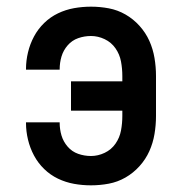

<svg xmlns="http://www.w3.org/2000/svg" viewBox="-20 -548 540 576"><path d="M253 8Q227 8 202 3.5Q177 -1 154 -12Q131 -23 112.5 -41Q94 -59 82 -81.5Q70 -104 64 -129Q58 -154 58 -179Q58 -179 58 -179.5Q58 -180 58 -181H159Q159 -181 159 -180.5Q159 -180 159 -180Q159 -160 164.5 -141.5Q170 -123 183 -108Q196 -93 214.5 -86.5Q233 -80 253 -80Q274 -80 294 -89.5Q314 -99 326.5 -117Q339 -135 343 -156.5Q347 -178 347 -200V-216H193V-304H347V-320Q347 -342 343 -363.5Q339 -385 326.5 -403Q314 -421 294 -430.5Q274 -440 253 -440Q233 -440 214.5 -433.5Q196 -427 183 -412Q170 -397 164.5 -378.5Q159 -360 159 -340Q159 -340 159 -339.5Q159 -339 159 -339H58Q58 -340 58 -340.5Q58 -341 58 -341Q58 -366 64 -391Q70 -416 82 -438.5Q94 -461 112.5 -479Q131 -497 154 -508Q177 -519 202 -523.5Q227 -528 253 -528Q280 -528 306.5 -523Q333 -518 356.5 -504.5Q380 -491 398.5 -470.5Q417 -450 428 -425.5Q439 -401 443.5 -374Q448 -347 448 -320V-200Q448 -173 443.5 -146Q439 -119 428 -94.5Q417 -70 398.5 -49.5Q380 -29 356.5 -15.5Q333 -2 306.5 3Q280 8 253 8Z"/></svg>

Font: Zed Mono Semibold
Style: Regular
Weight: 600
Monospace: yes
Designer: Belleve Invis
Foundry: Belleve Invis
Version: Version 1.0.0; ttfautohint (v1.8.4)